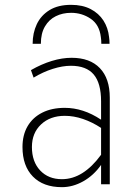

<svg xmlns="http://www.w3.org/2000/svg" viewBox="-20 -762 557 794"><path d="M236 12Q159 12 116 -32Q73 -76 73 -154Q73 -204 94.2 -240.2Q115.5 -276.5 154.8 -296.2Q194 -316 248 -316Q285.5 -316 323 -304Q360.5 -292 398 -267V-343Q398 -418 367.5 -454Q337 -490 273 -490Q238.5 -490 198.2 -477.2Q158 -464.5 119 -441L108 -472Q151.5 -497 194.2 -510Q237 -523 276 -523Q352 -523 393 -480.2Q434 -437.5 434 -358V0H398V-80Q367.5 -36.5 324.2 -12.2Q281 12 236 12ZM236 -21Q280.5 -21 321 -46.5Q361.5 -72 398 -122V-233Q361.5 -257 323.2 -270Q285 -283 248 -283Q187.5 -283 149.8 -247.5Q112 -212 112 -154Q112 -93.5 146 -57.2Q180 -21 236 -21ZM115 -581Q115 -625.5 132.2 -662Q149.5 -698.5 184.8 -720.2Q220 -742 274 -742Q321 -742 354.8 -724.5Q388.5 -707 407.8 -677Q427 -647 431 -609Q432 -602.5 432.5 -595.5Q433 -588.5 433 -581H399Q399 -588.5 398.5 -595.8Q398 -603 397 -609Q391 -660 355 -684.5Q319 -709 274 -709Q239 -709 210.8 -695Q182.5 -681 165.8 -652.5Q149 -624 149 -581Z"/></svg>

Font: Overpass Thin
Style: Regular
Weight: 250
Designer: Delve Withrington, Dave Bailey, Thomas Jockin
Foundry: Delve Fonts LLC
Version: Version 4.000